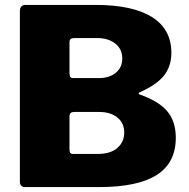

<svg xmlns="http://www.w3.org/2000/svg" viewBox="-20 -762 771 782"><path d="M61 -20V-718Q61 -729 67 -735.5Q73 -742 83 -742H369Q520 -742 599 -692.5Q678 -643 678 -547Q678 -493 648.5 -455Q619 -417 547 -385Q545 -384 545 -381.5Q545 -379 547 -378Q627 -350 661.5 -308.5Q696 -267 696 -201Q696 -99 618.5 -49.5Q541 0 383 0H81Q72 0 66.5 -6Q61 -12 61 -20ZM384 -444Q425 -444 451.5 -465.5Q478 -487 478 -524Q478 -562 449.5 -584.5Q421 -607 376 -607H284Q272 -607 267.5 -603Q263 -599 263 -589V-465Q263 -454 266 -449Q269 -444 278 -444ZM378 -135Q430 -135 458 -159.5Q486 -184 486 -222Q486 -261 458 -283.5Q430 -306 384 -306H284Q272 -306 267.5 -301.5Q263 -297 263 -286V-155Q263 -144 266 -139.5Q269 -135 278 -135Z"/></svg>

Font: Libre Franklin ExtraBold
Style: Regular
Weight: 800
Designer: Pablo Impallari, Rodrigo Fuenzalida
Foundry: Impallari Type
Version: Version 1.002; ttfautohint (v1.5)